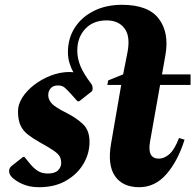

<svg xmlns="http://www.w3.org/2000/svg" viewBox="-20 -770 814 800"><path d="M144 10Q111 10 87.5 2Q64 -6 48 -17Q18 -36 18 -57Q18 -71 29 -79L76 -116H82L99 -95Q117 -72 135 -59.5Q153 -47 179 -47Q209 -47 222 -60.5Q235 -74 235 -90Q235 -106 229 -117.5Q223 -129 203.5 -142.5Q184 -156 144 -178Q116 -194 96 -209.5Q76 -225 65.5 -247.5Q55 -270 55 -307Q55 -335 73 -363.5Q91 -392 122 -416Q153 -440 191.5 -455Q230 -470 270 -470Q278 -470 286 -469Q276 -486 269.5 -507.5Q263 -529 263 -552Q263 -610 291.5 -654.5Q320 -699 371 -724.5Q422 -750 488 -750Q598 -750 642 -691.5Q686 -633 669 -539L655 -460H774V-416H647L605 -179Q593 -109 642 -109Q664 -109 685.5 -127.5Q707 -146 726 -195L749 -188Q721 -99 673.5 -44.5Q626 10 560 10Q491 10 459 -36.5Q427 -83 443 -173L485 -416H427L431 -435L493 -460L511 -551Q524 -618 499 -651.5Q474 -685 424 -685Q368 -685 335 -649.5Q302 -614 302 -559Q302 -527 315 -495Q328 -463 360 -421Q364 -416 365 -411Q366 -406 366 -402Q366 -392 362 -389L310 -348H303L277 -377Q261 -395 250 -404.5Q239 -414 222 -414Q202 -414 191.5 -402.5Q181 -391 181 -373Q181 -356 194.5 -340Q208 -324 258 -299Q296 -280 324.5 -254Q353 -228 353 -179Q353 -130 327.5 -87Q302 -44 255 -17Q208 10 144 10Z"/></svg>

Font: Spectral SC ExtraBold
Style: Italic
Weight: 800
Italic angle: -10°
Designer: Jean-Baptiste Levee
Foundry: Production Type
Version: Version 2.001